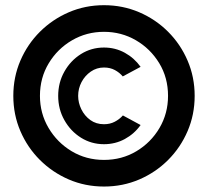

<svg xmlns="http://www.w3.org/2000/svg" viewBox="-20 -710 781 721"><path d="M370.5 -9.5Q300 -9.5 238.5 -36Q177 -62.5 130 -109.2Q83 -156 56.5 -217.8Q30 -279.5 30 -350Q30 -420.5 56.5 -482.2Q83 -544 130 -590.8Q177 -637.5 238.5 -664Q300 -690.5 370.5 -690.5Q441 -690.5 502.8 -664Q564.5 -637.5 611.2 -590.8Q658 -544 684.5 -482.2Q711 -420.5 711 -350Q711 -279.5 684.5 -217.8Q658 -156 611.2 -109.2Q564.5 -62.5 502.8 -36Q441 -9.5 370.5 -9.5ZM130 -350Q130 -284.5 162.2 -229.8Q194.5 -175 249 -142.2Q303.5 -109.5 370.5 -109.5Q437.5 -109.5 492 -142Q546.5 -174.5 578.8 -229.2Q611 -284 611 -350Q611 -418.5 577.8 -473Q544.5 -527.5 490 -559Q435.5 -590.5 370.5 -590.5Q305 -590.5 250.2 -558.5Q195.5 -526.5 162.8 -472Q130 -417.5 130 -350ZM198.5 -350Q198.5 -400 221.8 -441.2Q245 -482.5 284 -507Q323 -531.5 370.5 -531.5Q413 -531.5 448.8 -511.8Q484.5 -492 508 -459L441 -423Q429 -437.5 411.2 -447Q393.5 -456.5 370.5 -456.5Q343 -456.5 321 -441.2Q299 -426 286.2 -401.8Q273.5 -377.5 273.5 -350Q273.5 -324 285.5 -299.5Q297.5 -275 319.2 -259.2Q341 -243.5 370.5 -243.5Q393 -243.5 410.8 -252.8Q428.5 -262 441.5 -276.5L508 -240.5Q484.5 -207.5 448.8 -188Q413 -168.5 370.5 -168.5Q323 -168.5 284 -193Q245 -217.5 221.8 -258.8Q198.5 -300 198.5 -350Z"/></svg>

Font: Urbanist Black
Style: Regular
Weight: 900
Designer: Corey Hu
Foundry: Corey Hu
Version: Version 1.330; ttfautohint (v1.8.4.7-5d5b)